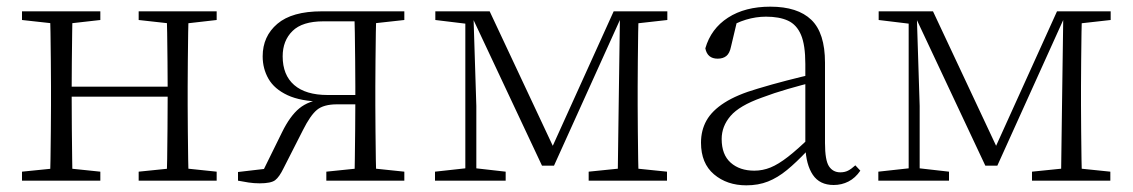

<svg xmlns="http://www.w3.org/2000/svg" viewBox="-20 -542 3398 576"><path d="M130 0Q131 -24 131.5 -64.5Q132 -105 132.5 -148.5Q133 -192 133 -226V-283Q133 -316 132.5 -359.5Q132 -403 131.5 -443.5Q131 -484 130 -508H198Q197 -484 196.5 -443Q196 -402 195.5 -357Q195 -312 195 -275V-256Q195 -207 195.5 -157Q196 -107 196.5 -65.5Q197 -24 198 0ZM479 0Q481 -24 481.5 -65.5Q482 -107 482.5 -157Q483 -207 483 -256V-275Q483 -312 482.5 -357Q482 -402 481.5 -443Q481 -484 479 -508H546Q545 -484 544.5 -443.5Q544 -403 543.5 -359.5Q543 -316 543 -283V-226Q543 -192 543.5 -148.5Q544 -105 544.5 -64.5Q545 -24 546 0ZM46 0V-27L155 -38H175L281 -27V0ZM46 -482V-508H281V-482L175 -470H155ZM396 0V-27L504 -38H525L630 -27V0ZM396 -482V-508H630V-482L525 -470H504ZM163 -252V-282H513V-252Z M945 -508H1193V-482L1084 -470L1076 -478H950Q887 -478 857.5 -449Q828 -420 828 -373Q828 -317 862.5 -287Q897 -257 963 -257H1076V-229H991Q951 -229 931 -212.5Q911 -196 889 -152L831 -38Q818 -11 805.5 -1.5Q793 8 759 8Q742 8 725.5 5.5Q709 3 694 0V-26L797 -38L763 -17L826 -145Q850 -194 878 -217Q906 -240 952 -245L947 -237Q882 -238 842.5 -256.5Q803 -275 785.5 -305.5Q768 -336 768 -373Q768 -433 812 -470.5Q856 -508 945 -508ZM1043 0Q1044 -24 1044.5 -65Q1045 -106 1045.5 -152Q1046 -198 1046 -237V-283Q1046 -316 1045.5 -359.5Q1045 -403 1044.5 -443.5Q1044 -484 1043 -508H1109Q1108 -484 1107.5 -443.5Q1107 -403 1106.5 -359.5Q1106 -316 1106 -283V-226Q1106 -192 1106.5 -148.5Q1107 -105 1107.5 -64.5Q1108 -24 1109 0ZM959 0V-27L1066 -38H1088L1193 -27V0Z M1606 -45 1394 -496H1390V-508H1449L1648 -84H1629L1821 -508H1852V-496H1846L1642 -45ZM1833 0 1836 -223 1840 -508H1896Q1895 -484 1894.5 -443.5Q1894 -403 1893.5 -359.5Q1893 -316 1893 -283V-226Q1893 -192 1893.5 -148.5Q1894 -105 1894.5 -64.5Q1895 -24 1896 0ZM1285 0V-27L1385 -38H1400L1497 -27V0ZM1746 0V-27L1854 -38H1874L1981 -27V0ZM1286 -482V-508H1397V-470H1385ZM1376 0V-508H1400L1409 -224V0ZM1861 -470V-508H1982V-482L1875 -470Z M2219 14Q2161 14 2122 -19Q2083 -52 2083 -114Q2083 -151 2099.5 -180.5Q2116 -210 2153.5 -234Q2191 -258 2253 -276Q2296 -289 2340.5 -300.5Q2385 -312 2425 -321V-297Q2385 -287 2343.5 -275Q2302 -263 2265 -249Q2198 -225 2171.5 -194Q2145 -163 2145 -125Q2145 -78 2172 -54Q2199 -30 2243 -30Q2268 -30 2291.5 -39.5Q2315 -49 2344.5 -72Q2374 -95 2414 -134L2420 -89H2401Q2369 -55 2341 -32Q2313 -9 2284 2.5Q2255 14 2219 14ZM2481 13Q2439 13 2418.5 -17.5Q2398 -48 2396 -102V-106V-350Q2396 -407 2383 -437.5Q2370 -468 2344 -480Q2318 -492 2278 -492Q2248 -492 2218 -483Q2188 -474 2156 -454L2192 -482L2173 -402Q2169 -382 2159 -374Q2149 -366 2133 -366Q2102 -366 2096 -397Q2113 -456 2164 -489Q2215 -522 2291 -522Q2373 -522 2414 -482.5Q2455 -443 2455 -354V-113Q2455 -61 2467 -43Q2479 -25 2501 -25Q2514 -25 2524 -30Q2534 -35 2546 -46L2561 -30Q2546 -8 2525.5 2.5Q2505 13 2481 13Z M2936 -45 2724 -496H2720V-508H2779L2978 -84H2959L3151 -508H3182V-496H3176L2972 -45ZM3163 0 3166 -223 3170 -508H3226Q3225 -484 3224.5 -443.5Q3224 -403 3223.5 -359.5Q3223 -316 3223 -283V-226Q3223 -192 3223.5 -148.5Q3224 -105 3224.5 -64.5Q3225 -24 3226 0ZM2615 0V-27L2715 -38H2730L2827 -27V0ZM3076 0V-27L3184 -38H3204L3311 -27V0ZM2616 -482V-508H2727V-470H2715ZM2706 0V-508H2730L2739 -224V0ZM3191 -470V-508H3312V-482L3205 -470Z"/></svg>

Font: Source Han Serif JP VF
Style: Regular
Weight: 250
Designer: Ryoko NISHIZUKA 西塚涼子 (kana & ideographs); Frank Grießhammer (Latin, Greek & Cyrillic); Wenlong ZHANG 张文龙 (bopomofo); San
Foundry: Adobe
Version: Version 2.001;hotconv 1.1.0;makeotfexe 2.6.0